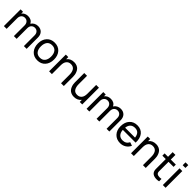

<svg xmlns="http://www.w3.org/2000/svg" viewBox="494 -2551 4385 4385"><g transform="rotate(45 2686.5 -359.0)"><path d="M624 -554Q708 -554 756.5 -503Q805 -452 805 -365V0H716V-346Q716 -405 684 -440Q652 -475 600 -475Q551 -475 516.5 -441Q482 -407 482 -343V0H393L394 -342Q394 -403 362 -439Q330 -475 277 -475Q224 -475 191.5 -438.5Q159 -402 159 -343V0H70V-540H149V-482Q203 -554 303 -554Q414 -554 460 -465Q484 -506 527.5 -530Q571 -554 624 -554Z M1160 15Q1041 15 970.5 -64Q900 -143 900 -271Q900 -398 971 -476.5Q1042 -555 1160 -555Q1280 -555 1350.5 -476.5Q1421 -398 1421 -271Q1421 -142 1350.5 -63.5Q1280 15 1160 15ZM1160 -70Q1242 -70 1284 -124.5Q1326 -179 1326 -271Q1326 -364 1283.5 -417.5Q1241 -471 1160 -471Q1078 -471 1036.5 -417Q995 -363 995 -271Q995 -177 1037.5 -123.5Q1080 -70 1160 -70Z M1791 -554Q1841 -554 1880 -537Q1919 -520 1942 -494Q1965 -468 1980 -432.5Q1995 -397 2000.5 -365Q2006 -333 2006 -299V0H1916V-271Q1916 -311 1909 -345Q1902 -379 1886 -408Q1870 -437 1840 -453.5Q1810 -470 1769 -470Q1700 -470 1660.5 -423Q1621 -376 1621 -285V0H1531V-540H1611V-470Q1672 -554 1791 -554Z M2511 -540H2601V0H2521V-69Q2458 14 2341 14Q2291 14 2252 -3Q2213 -20 2190 -46Q2167 -72 2152 -107.5Q2137 -143 2131.5 -175.5Q2126 -208 2126 -242V-540H2216V-270Q2216 -183 2250 -127Q2284 -71 2363 -71Q2432 -71 2471.5 -118Q2511 -165 2511 -256Z M3295 -554Q3379 -554 3427.5 -503Q3476 -452 3476 -365V0H3387V-346Q3387 -405 3355 -440Q3323 -475 3271 -475Q3222 -475 3187.5 -441Q3153 -407 3153 -343V0H3064L3065 -342Q3065 -403 3033 -439Q3001 -475 2948 -475Q2895 -475 2862.5 -438.5Q2830 -402 2830 -343V0H2741V-540H2820V-482Q2874 -554 2974 -554Q3085 -554 3131 -465Q3155 -506 3198.5 -530Q3242 -554 3295 -554Z M3667 -245Q3672 -161 3714.5 -115.5Q3757 -70 3831 -70Q3940 -70 3986 -165L4072 -135Q4040 -64 3977 -24.5Q3914 15 3835 15Q3716 15 3643.5 -62.5Q3571 -140 3571 -267Q3571 -399 3642 -477Q3713 -555 3831 -555Q3953 -555 4020 -472Q4087 -389 4080 -245ZM3834 -475Q3762 -475 3720 -434.5Q3678 -394 3669 -317H3989Q3971 -475 3834 -475Z M4437 -554Q4487 -554 4526 -537Q4565 -520 4588 -494Q4611 -468 4626 -432.5Q4641 -397 4646.5 -365Q4652 -333 4652 -299V0H4562V-271Q4562 -311 4555 -345Q4548 -379 4532 -408Q4516 -437 4486 -453.5Q4456 -470 4415 -470Q4346 -470 4306.5 -423Q4267 -376 4267 -285V0H4177V-540H4257V-470Q4318 -554 4437 -554Z M4921 -467V-208Q4921 -203 4921 -190.5Q4921 -178 4921 -173.5Q4921 -169 4921 -159Q4921 -149 4922 -144.5Q4923 -140 4924 -133Q4925 -126 4927 -121Q4929 -116 4932 -111Q4962 -57 5084 -77V0Q5013 18 4945 2.5Q4877 -13 4850 -65Q4846 -74 4842.5 -82.5Q4839 -91 4837 -101.5Q4835 -112 4834 -119Q4833 -126 4832.5 -139.5Q4832 -153 4832 -158.5Q4832 -164 4832 -181.5Q4832 -199 4832 -204V-467H4722V-540H4832V-690H4921V-540H5084V-467Z M5204 -641V-733H5293V-641ZM5204 0V-540H5293V0Z"/></g></svg>

Font: Manrope Medium
Style: Medium
Weight: 500
Designer: Mikhail Sharanda
Foundry: Mikhail Sharanda
Version: Version 4.000;hotconv 1.0.109;makeotfexe 2.5.65596